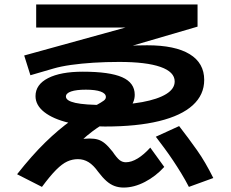

<svg xmlns="http://www.w3.org/2000/svg" viewBox="-20 -792 1040 865"><path d="M537 53Q515 53 496 46Q477 39 459.5 23.5Q442 8 423 -17Q401 -48 379 -61.5Q357 -75 331 -75Q306 -75 283 -64.5Q260 -54 233 -27Q206 0 169 50L57 -7Q124 -92 184 -150.5Q244 -209 300.5 -249Q357 -289 410 -316Q439 -332 448 -339Q457 -346 457 -355Q457 -371 433.5 -379.5Q410 -388 367 -388Q324 -388 300.5 -380Q277 -372 277 -357Q277 -338 319.5 -328.5Q362 -319 453 -319Q550 -319 620.5 -332Q691 -345 729 -368.5Q767 -392 767 -425Q767 -468 703 -490.5Q639 -513 517 -513Q456 -513 401 -509.5Q346 -506 300 -499.5Q254 -493 220 -483L117 -453L89 -542L618 -688L617 -668H143V-772H870V-672L453 -550L446 -574Q498 -582 544.5 -585Q591 -588 643 -588Q769 -588 834.5 -548Q900 -508 900 -432Q900 -365 848.5 -318Q797 -271 697 -246.5Q597 -222 453 -222Q360 -222 289.5 -239Q219 -256 179.5 -287Q140 -318 140 -359Q140 -411 196.5 -440Q253 -469 353 -469Q474 -469 530.5 -444Q587 -419 587 -365Q587 -330 560 -302Q533 -274 476 -249Q440 -233 395.5 -199.5Q351 -166 301 -113L276 -146Q305 -157 331.5 -162.5Q358 -168 383 -168Q406 -168 422 -163Q438 -158 453 -145.5Q468 -133 487 -109Q506 -81 518.5 -71Q531 -61 547 -61Q572 -61 600 -78Q628 -95 657 -127L720 -40Q682 2 633 27.5Q584 53 537 53ZM831 50Q815 19 797 -10.5Q779 -40 760 -68.5Q741 -97 721 -124Q701 -151 682 -176L787 -224Q808 -197 828 -170Q848 -143 867.5 -115.5Q887 -88 905 -57Q923 -26 941 10Z"/></svg>

Font: M PLUS 1 Code
Style: Bold
Weight: 700
Designer: Coji Morishita
Foundry: UNDERFOREST DESIGN
Version: Version 1.002